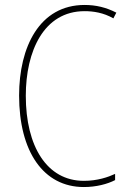

<svg xmlns="http://www.w3.org/2000/svg" viewBox="-20 -744 515 774"><path d="M321 -699C356 -699 397 -693 437 -670L449 -693C408 -714 367 -724 321 -724C139 -724 57 -554 57 -359C57 -133 155 10 318 10C368 10 413 -2 444 -18V-43C416 -30 373 -15 318 -15C169 -15 84 -154 84 -358C84 -537 156 -699 321 -699Z"/></svg>

Font: Noto Sans Myanmar UI Condensed Thin
Style: Regular
Weight: 100
Width: 3
Designer: Monotype Design Team
Foundry: Monotype Imaging Inc.
Version: Version 2.103